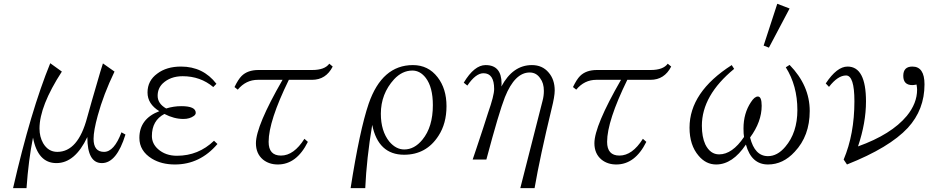

<svg xmlns="http://www.w3.org/2000/svg" viewBox="-20 -850 4918 1011"><path d="M48.8 140.6Q142.1 -266.6 244.6 -517.1L305.7 -473.1Q188 -291.5 188 -173.3Q188 -129.9 207 -96.2Q233.9 -50.3 281.7 -50.3Q391.1 -50.3 439 -231.4Q453.6 -286.1 508.8 -474.1L522 -516.1L583 -473.1Q524.9 -352.5 494.6 -241.2Q472.7 -161.6 472.7 -119.1Q472.7 -50.3 527.8 -50.3Q581.1 -50.3 619.6 -153.3L640.6 -141.6Q594.2 8.8 516.6 8.8Q439.9 8.8 439.9 -128.4Q375 8.8 276.9 8.8Q179.2 8.8 153.8 -125.5Q130.4 -10.3 119.6 140.6Z M1125 -91.8Q1033.2 16.1 900.9 16.1Q830.1 16.1 779.8 -14.6Q713.9 -55.2 713.9 -124Q713.9 -224.1 818.8 -264.6Q756.8 -302.7 756.8 -362.8Q756.8 -425.3 808.1 -462.4Q856.9 -499.5 933.1 -499.5Q1049.8 -499.5 1119.6 -408.7L1103 -391.6Q1035.2 -448.7 941.9 -448.7Q876.5 -448.7 835.9 -409.7Q810.1 -383.8 810.1 -345.7Q810.1 -304.2 855 -278.8Q894 -291 934.6 -291Q1010.7 -291 1010.7 -255.9Q1010.7 -247.1 1001 -239.7Q979 -223.6 945.8 -223.6Q896.5 -223.6 845.7 -250Q779.8 -215.3 779.8 -133.8Q779.8 -93.8 812 -64.9Q851.6 -29.8 911.6 -29.8Q1024.9 -29.8 1106.9 -108.9Z M1214.8 -391.6Q1234.4 -432.1 1252 -449.7Q1283.7 -481.4 1340.8 -481.4H1624Q1689.9 -481.4 1713.9 -514.6L1731.9 -499.5Q1696.3 -429.7 1623 -429.7H1501Q1394.5 -212.4 1394.5 -103Q1394.5 -30.8 1459.5 -30.8Q1527.3 -30.8 1583 -119.1L1601.1 -103Q1542 16.1 1442.9 16.1Q1397 16.1 1364.7 -9.8Q1327.6 -41 1327.6 -95.7Q1327.6 -186.5 1467.8 -429.7H1337.9Q1274.9 -429.7 1231.9 -377.9Z M1826.2 140.6Q1874 -165.5 1921.4 -304.2Q1991.7 -507.3 2154.3 -507.3Q2234.9 -507.3 2284.2 -443.4Q2331.1 -382.8 2331.1 -291Q2331.1 -199.7 2289.1 -135.3Q2225.1 -35.2 2107.9 -35.2Q1971.7 -35.2 1939.9 -192.4Q1910.2 -14.6 1903.3 140.6ZM2151.4 -478.5Q2098.1 -478.5 2055.2 -432.6Q1985.4 -356 1985.4 -251Q1985.4 -159.7 2030.3 -104Q2065.4 -63 2108.4 -63Q2162.1 -63 2204.1 -114.3Q2259.3 -181.2 2259.3 -296.4Q2259.3 -390.6 2222.2 -439.5Q2192.4 -478.5 2151.4 -478.5Z M2719.7 140.6 2836.9 -319.3Q2843.8 -344.7 2843.8 -371.6Q2843.8 -412.6 2824.7 -437.5Q2804.2 -468.3 2769 -468.3Q2690.9 -468.3 2638.7 -338.4Q2607.9 -260.7 2541 -9.8H2468.8L2487.8 -65.9Q2500 -101.1 2524.4 -176.3Q2542 -231.9 2549.8 -255.4Q2582 -346.7 2582 -381.3Q2582 -464.4 2525.9 -464.4Q2484.9 -464.4 2440.9 -399.4L2421.9 -414.6Q2477.5 -507.3 2537.1 -507.3Q2621.1 -507.3 2621.1 -409.7Q2621.1 -401.4 2620.1 -394.5Q2680.2 -507.3 2780.8 -507.3Q2835.9 -507.3 2868.7 -468.3Q2900.9 -431.6 2900.9 -373.5Q2900.9 -342.3 2884.8 -278.3Q2823.7 -25.9 2794.9 140.6Z M2997.1 -391.6Q3016.6 -432.1 3034.2 -449.7Q3065.9 -481.4 3123 -481.4H3406.2Q3472.2 -481.4 3496.1 -514.6L3514.2 -499.5Q3478.5 -429.7 3405.3 -429.7H3283.2Q3176.8 -212.4 3176.8 -103Q3176.8 -30.8 3241.7 -30.8Q3309.6 -30.8 3365.2 -119.1L3383.3 -103Q3324.2 16.1 3225.1 16.1Q3179.2 16.1 3147 -9.8Q3109.9 -41 3109.9 -95.7Q3109.9 -186.5 3250 -429.7H3120.1Q3057.1 -429.7 3014.2 -377.9Z M4072.8 -830.1 4137.7 -805.2 4028.8 -599.1 4001 -609.9ZM3845.7 -487.3Q3675.8 -347.7 3675.8 -188Q3675.8 -128.9 3693.8 -89.8Q3719.7 -37.1 3766.6 -37.1Q3835.9 -37.1 3897.9 -128.9Q3895 -143.6 3895 -173.8Q3895 -253.4 3934.1 -312Q3953.1 -341.8 3970.7 -341.8Q3990.7 -341.8 3990.7 -293Q3990.7 -209 3929.7 -126Q3954.1 -27.8 4023.9 -27.8Q4073.2 -27.8 4114.7 -76.7Q4178.7 -151.4 4178.7 -270.5Q4178.7 -398.9 4117.7 -495.6L4137.7 -508.3Q4243.7 -399.4 4243.7 -265.6Q4243.7 -134.3 4164.6 -50.8Q4103.5 16.1 4023.9 16.1Q3936.5 16.1 3907.7 -88.9Q3837.4 16.1 3751 16.1Q3697.3 16.1 3658.7 -29.8Q3610.8 -85.4 3610.8 -177.7Q3610.8 -365.2 3833 -507.3Z M4328.1 -410.6Q4386.7 -499.5 4442.9 -499.5Q4540 -499.5 4540 -315.9Q4540 -203.6 4498 -79.1Q4673.8 -142.1 4754.9 -239.7Q4809.1 -306.2 4809.1 -377.9Q4809.1 -387.2 4806.2 -404.8Q4791.5 -401.9 4784.2 -401.9Q4736.3 -401.9 4736.3 -450.7Q4736.3 -499.5 4784.2 -499.5Q4848.1 -499.5 4848.1 -405.8Q4848.1 -272.5 4760.3 -176.8Q4663.1 -72.3 4439.9 16.1L4422.4 -9.8Q4479 -143.6 4479 -316.9Q4479 -452.6 4435.1 -452.6Q4391.6 -452.6 4345.2 -392.6Z"/></svg>

Font: I.MingCP
Style: Regular
Weight: 400
Designer: I.Font Project
Version: Version 8.000; Sep 06, 2022